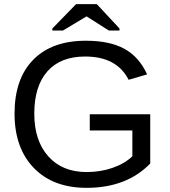

<svg xmlns="http://www.w3.org/2000/svg" viewBox="-20 -894 818 924"><path d="M50 -347Q50 -515 140 -606.5Q230 -698 393 -698Q507 -698 578 -659.5Q649 -621 688 -536L599 -510Q542 -622 390 -622Q271 -622 208 -550.5Q145 -479 145 -347Q145 -217 212.5 -141.5Q280 -66 397 -66Q464 -66 522.5 -86.5Q581 -107 617 -142V-266H412V-344H703V-107Q589 10 397 10Q235 10 142.5 -86Q50 -182 50 -347ZM446 -874 555 -757V-747H504L397 -815H396L283 -747H232V-757L346 -874Z"/></svg>

Font: Libra Sans
Style: Regular
Weight: 400
Foundry: Context Ltd
Version: Version 1.002